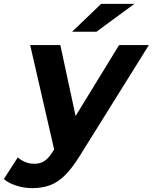

<svg xmlns="http://www.w3.org/2000/svg" viewBox="-110 -771 790 993"><path d="M56 202Q15 202 -26 189Q-67 176 -90 155L-18 43Q-1 58 20.5 67Q42 76 68 76Q99 76 121 61Q143 46 165 10L170 2L46 -538H202L281 -171L506 -538H660L302 36Q262 100 225.5 136Q189 172 148.5 187Q108 202 56 202ZM263 -607 413 -751H585L389 -607Z"/></svg>

Font: Montserrat
Style: Bold Italic
Weight: 700
Italic angle: -11.3°
Designer: Julieta Ulanovsky
Foundry: Julieta Ulanovsky
Version: Version 9.000; ttfautohint (v1.8.4.7-5d5b)